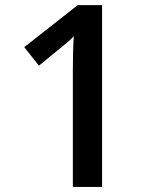

<svg xmlns="http://www.w3.org/2000/svg" viewBox="-20 -734 611 754"><path d="M380.9 0H266.1V-460.9Q266.1 -543.5 270 -591.8Q258.8 -580.1 242.4 -565.9Q226.1 -551.8 132.8 -476.1L75.2 -548.8L285.2 -713.9H380.9Z"/></svg>

Font: f1_25842          
Style: Regular
Weight: 600
Foundry: Ascender Corporation
Version: Version 1.10